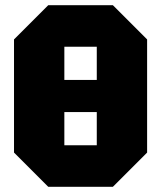

<svg xmlns="http://www.w3.org/2000/svg" viewBox="-20 -720 621 740"><path d="M34 -132V-568L166 -700H415L547 -568V-132L415 0H166ZM228 -540V-412H353V-540ZM228 -160H353V-288H228Z"/></svg>

Font: Tektur SemiCondensed ExtraBold
Style: Regular
Weight: 800
Width: 4
Designer: Adam Jagosz
Foundry: Adam Jagosz
Version: Version 1.005;gftools[0.9.30]